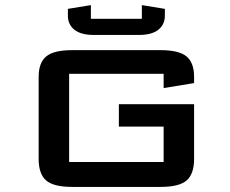

<svg xmlns="http://www.w3.org/2000/svg" viewBox="-20 -734 902 754"><path d="M627.4 -699.2V-672.4Q627.4 -637.7 601.8 -617.2Q576.2 -596.7 524.9 -596.7H349.1Q297.9 -596.7 272.2 -617.2Q246.6 -637.7 246.6 -672.4V-699.2L336.9 -713.9V-660.2H537.1V-713.9ZM742.2 -324.7V-109.9Q742.2 -50.8 712.9 -25.4Q683.6 0 610.4 0H263.7Q190.4 0 161.1 -25.4Q131.8 -50.8 131.8 -109.9V-432.1Q131.8 -487.8 161.6 -512.5Q191.4 -537.1 263.7 -537.1H610.4Q682.6 -537.1 712.4 -512.5Q742.2 -487.8 742.2 -432.1V-407.7L622.6 -388.2V-444.3H251.5V-97.7H622.6V-236.8H446.8V-324.7Z"/></svg>

Font: Squarish Sans CT
Style: RegularSC
Weight: 400
Version: Version 0.9